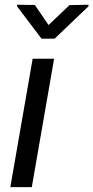

<svg xmlns="http://www.w3.org/2000/svg" viewBox="-20 -770 384 790"><path d="M22.5 0ZM110.8 0H22.5L114.3 -528.3H202.6ZM179.7 -667 266.1 -749 343.8 -750.5 344.2 -744.1 204.6 -610.8H150.9L50.3 -743.7V-750.5L123.5 -749.5Z"/></svg>

Font: Roboto
Style: Italic
Weight: 400
Italic angle: -12°
Designer: Google
Version: Version 2.134; 2016; ttfautohint (v1.6)